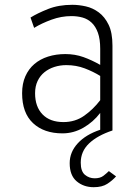

<svg xmlns="http://www.w3.org/2000/svg" viewBox="-20 -543 572 799"><path d="M370 236Q328 236 299 211.5Q270 187 270 136Q270 90 303.5 53.5Q337 17 397 -3V-73Q368 -35 327 -11.5Q286 12 240 12Q163 12 117.5 -30.5Q72 -73 72 -155Q72 -195 85.5 -225.5Q99 -256 123 -276.5Q147 -297 180 -307.5Q213 -318 252 -318Q292 -318 327 -305.5Q362 -293 397 -273V-340Q397 -380 387.5 -406.5Q378 -433 361.5 -448.5Q345 -464 323.5 -470Q302 -476 277 -476Q235 -476 194 -461Q153 -446 122 -427Q118 -438 114.5 -448.5Q111 -459 107 -470Q136 -488 180 -505.5Q224 -523 281 -523Q308 -523 337 -516.5Q366 -510 391 -491.5Q416 -473 432 -440Q448 -407 448 -353V0Q385 21 350.5 54Q316 87 316 134Q316 170 333.5 184.5Q351 199 374 199Q397 199 410.5 188.5Q424 178 433 169Q441 175 448 180Q455 185 463 191Q448 208 426.5 222Q405 236 370 236ZM244 -35Q293 -35 330.5 -61.5Q368 -88 397 -126V-227Q368 -245 332.5 -258.5Q297 -272 256 -272Q230 -272 206.5 -264.5Q183 -257 165 -242.5Q147 -228 136.5 -206Q126 -184 126 -155Q126 -99 157 -67Q188 -35 244 -35Z"/></svg>

Font: Transpass ExtraLight
Style: Regular
Weight: 200
Designer: Delve Withrington
Foundry: Delve Fonts
Version: Version 1.001;December 18, 2019;FontCreator 12.0.0.2547 64-b